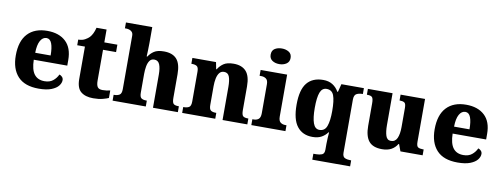

<svg xmlns="http://www.w3.org/2000/svg" viewBox="-74 -1194 4811 1840"><g transform="rotate(10 2331.0 -274.5)"><path d="M314 10Q178 10 111 -62.5Q44 -135 44 -266Q44 -406 111.5 -478Q179 -550 302 -550Q416 -550 481.5 -489Q547 -428 547 -309V-255H221Q223 -159 257 -114.5Q291 -70 357 -70Q408 -70 439.5 -95.5Q471 -121 488 -158Q504 -153 515.5 -140.5Q527 -128 527 -110Q527 -82 505.5 -54.5Q484 -27 437 -8.5Q390 10 314 10ZM373 -323Q373 -398 357 -439.5Q341 -481 306 -481Q269 -481 246.5 -440.5Q224 -400 223 -323Z M845 10Q768 10 725 -25.5Q682 -61 682 -149V-464H607V-519Q645 -519 672 -534Q699 -549 714 -565Q728 -580 740 -604Q752 -628 760 -661H858V-536H985V-464H858V-165Q858 -122 871 -102.5Q884 -83 920 -83Q940 -83 959 -85.5Q978 -88 994 -92V-19Q977 -11 938.5 -0.5Q900 10 845 10Z M1033 0V-57H1038Q1068 -57 1089 -69Q1110 -81 1110 -125V-644Q1110 -670 1097.5 -682.5Q1085 -695 1069.5 -699Q1054 -703 1043 -703H1029V-760H1285V-606Q1285 -568 1283.5 -531.5Q1282 -495 1281 -474H1288Q1307 -505 1340.5 -527.5Q1374 -550 1437 -550Q1520 -550 1561 -504.5Q1602 -459 1602 -358V-128Q1602 -82 1616 -69.5Q1630 -57 1664 -57H1668V0H1426V-322Q1426 -386 1411 -421.5Q1396 -457 1359 -457Q1329 -457 1313.5 -434.5Q1298 -412 1292 -377Q1286 -342 1286 -305V-122Q1286 -81 1302.5 -69Q1319 -57 1352 -57H1356V0Z M1710 0V-57H1714Q1748 -57 1767 -69Q1786 -81 1786 -125V-415Q1786 -456 1769 -467.5Q1752 -479 1719 -479H1715V-536H1945L1958 -469H1963Q1984 -504 2018 -527Q2052 -550 2115 -550Q2195 -550 2236.5 -504.5Q2278 -459 2278 -358V-128Q2278 -82 2292 -69.5Q2306 -57 2340 -57H2344V0H2103V-322Q2103 -386 2089.5 -421.5Q2076 -457 2038 -457Q2009 -457 1992.5 -435.5Q1976 -414 1969 -379.5Q1962 -345 1962 -305V-122Q1962 -81 1978.5 -69Q1995 -57 2028 -57H2032V0Z M2545 -622Q2504 -622 2476 -641Q2448 -660 2448 -698Q2448 -738 2476 -756Q2504 -774 2545 -774Q2584 -774 2613 -756Q2642 -738 2642 -698Q2642 -660 2613 -641Q2584 -622 2545 -622ZM2383 0V-57H2395Q2425 -57 2443.5 -72.5Q2462 -88 2462 -130V-412Q2462 -450 2442.5 -464.5Q2423 -479 2395 -479H2379V-536H2637V-128Q2637 -87 2656 -72Q2675 -57 2704 -57H2715V0Z M3016 225V167H3043Q3075 167 3099 157.5Q3123 148 3123 109V53Q3123 27 3125 -5Q3127 -37 3129 -60H3123Q3102 -30 3067 -10Q3032 10 2978 10Q2882 10 2829 -57.5Q2776 -125 2776 -269Q2776 -414 2830 -480Q2884 -546 2988 -546Q3041 -546 3078.5 -522.5Q3116 -499 3139 -458H3145L3165 -536H3384V-479H3380Q3347 -479 3323 -466.5Q3299 -454 3299 -409V107Q3299 147 3323 157Q3347 167 3380 167H3384V225ZM3033 -68Q3085 -68 3104 -120Q3123 -172 3123 -267Q3123 -370 3104.5 -418.5Q3086 -467 3034 -467Q2990 -467 2971.5 -418.5Q2953 -370 2953 -268Q2953 -172 2971.5 -120Q2990 -68 3033 -68Z M3656 10Q3566 10 3526.5 -39Q3487 -88 3487 -188V-407Q3487 -450 3475.5 -464.5Q3464 -479 3427 -479H3423V-536H3663V-226Q3663 -162 3676 -122.5Q3689 -83 3726 -83Q3768 -83 3786 -123Q3804 -163 3804 -231V-418Q3804 -460 3788 -469.5Q3772 -479 3745 -479H3741V-536H3979V-119Q3979 -76 3995.5 -66.5Q4012 -57 4040 -57H4050V0H3834L3809 -67H3804Q3781 -29 3744.5 -9.5Q3708 10 3656 10Z M4390 10Q4254 10 4187 -62.5Q4120 -135 4120 -266Q4120 -406 4187.5 -478Q4255 -550 4378 -550Q4492 -550 4557.5 -489Q4623 -428 4623 -309V-255H4297Q4299 -159 4333 -114.5Q4367 -70 4433 -70Q4484 -70 4515.5 -95.5Q4547 -121 4564 -158Q4580 -153 4591.5 -140.5Q4603 -128 4603 -110Q4603 -82 4581.5 -54.5Q4560 -27 4513 -8.5Q4466 10 4390 10ZM4449 -323Q4449 -398 4433 -439.5Q4417 -481 4382 -481Q4345 -481 4322.5 -440.5Q4300 -400 4299 -323Z"/></g></svg>

Font: Noto Serif Telugu ExtraBold
Style: Regular
Weight: 800
Designer: Jelle Bosma - Monotype Design Team
Foundry: Monotype Imaging Inc.
Version: Version 2.005; ttfautohint (v1.8.4.7-5d5b)